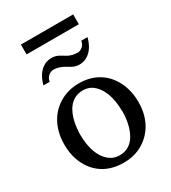

<svg xmlns="http://www.w3.org/2000/svg" viewBox="-204 -947 952 1066"><g transform="rotate(-30 271.5 -414.0)"><path d="M406 -241C406 -214 403 -188 398 -163C384 -98 349 -34 272 -34C249 -34 229 -40 212 -52C162 -87 138 -157 138 -242C138 -269 141 -295 146 -320C160 -385 195 -449 273 -449C296 -449 315 -443 331 -432C381 -397 405 -326 405 -241ZM509 -240C509 -275 504 -308 493 -339C462 -427 390 -494 273 -494C236 -494 203 -487 174 -474C91 -437 34 -356 34 -239C34 -203 39 -170 50 -139C81 -52 153 13 270 13C307 13 340 7 369 -6C451 -42 509 -122 509 -238ZM352 -645C330 -645 313 -650 298 -657C272 -670 251 -692 213 -692C197 -692 183 -689 170 -683C131 -664 110 -627 98 -582H138C141 -607 162 -630 190 -630C211 -630 228 -624 243 -617C270 -605 291 -582 329 -582C345 -582 359 -585 372 -591C411 -610 432 -647 444 -692H404C401 -666 379 -644 351 -644ZM103 -778H438V-841H103Z"/></g></svg>

Font: Veleka
Style: Regular
Weight: 400
Designer: Stefan Peev, Context Ltd, 2016; SIL International, 1997-2014.
Foundry: Stefan Peev, Context Ltd, 2016
Version: Version 1.000